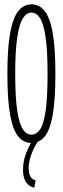

<svg xmlns="http://www.w3.org/2000/svg" viewBox="-20 -647 290 884"><path d="M125 11Q89 11 64.5 -18Q40 -47 27 -116.5Q14 -186 14 -308Q14 -427 27 -496.5Q40 -566 64.5 -596.5Q89 -627 125 -627Q161 -627 185.5 -596.5Q210 -566 222.5 -496.5Q235 -427 235 -308Q235 -186 222.5 -116.5Q210 -47 185.5 -18Q161 11 125 11ZM125 -27Q148 -27 164.5 -51Q181 -75 190 -136.5Q199 -198 199 -308Q199 -414 190 -475.5Q181 -537 164.5 -563Q148 -589 125 -589Q102 -589 85.5 -563Q69 -537 59.5 -475.5Q50 -414 50 -308Q50 -198 59.5 -136.5Q69 -75 85.5 -51Q102 -27 125 -27ZM144 183 138 217Q117 214 101.5 194Q86 174 86 134Q86 94 101 56Q116 18 142 -20L162 -6Q140 23 126 59.5Q112 96 112 126Q112 177 144 183Z"/></svg>

Font: Inconsolata UltraCondensed Light
Style: Regular
Weight: 300
Width: 1
Monospace: yes
Designer: Raph Levien, Cyreal, Brenton Simpson
Foundry: Raph Levien, Cyreal, Google
Version: Version 3.001; ttfautohint (v1.8.2.53-6de2)